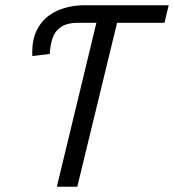

<svg xmlns="http://www.w3.org/2000/svg" viewBox="-20 -713 664 733"><path d="M197 0 348 -626H280Q237 -626 213.5 -610.5Q190 -595 181 -568.5Q172 -542 170 -507L104 -499Q103 -502 103 -506.5Q103 -511 103 -512Q103 -563 120.5 -598Q138 -633 167.5 -654Q197 -675 232 -684Q267 -693 301 -693H624L608 -626H427L275 0Z"/></svg>

Font: Ubuntu Sans Mono
Style: Italic
Weight: 400
Italic angle: -13.5°
Monospace: yes
Designer: Dalton Maag Ltd
Foundry: Dalton Maag Ltd
Version: Version 1.006